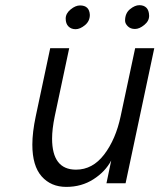

<svg xmlns="http://www.w3.org/2000/svg" viewBox="-20 -711 619 745"><path d="M182.1 -173.3Q182.1 -52.7 274.9 -52.7Q339.4 -52.7 384.3 -111.6Q429.2 -170.4 448.2 -260.3L504.4 -523.9H578.6L467.3 0H393.1L411.6 -88.4Q388.7 -44.9 342.5 -15.4Q296.4 14.2 237.1 14.2Q177.7 14.2 141.6 -26.6Q105.5 -67.4 105.5 -149.9Q105.5 -197.3 118.7 -259.8L174.8 -523.9H248.5L192.4 -259.8Q182.1 -210 182.1 -173.3ZM290.5 -689.9Q326.7 -689.9 328.6 -653.3Q328.6 -628.9 309.6 -613.3Q290.5 -597.7 273.4 -597.7Q256.3 -597.7 245.6 -608.4Q234.9 -619.1 234.9 -638.9Q234.9 -658.7 253.9 -674.3Q272.9 -689.9 290.5 -689.9ZM465.3 -630.9Q465.3 -659.7 484.4 -675.3Q503.4 -690.9 520.8 -690.9Q538.1 -690.9 548.1 -680.9Q558.1 -670.9 558.6 -650.4Q559.1 -629.9 540 -614.3Q521 -598.6 503.7 -598.6Q486.3 -598.6 475.8 -609.1Q465.3 -619.6 465.3 -630.9Z"/></svg>

Font: Tuffy
Style: Italic
Weight: 400
Italic angle: -12°
Designer: Thatcher Ulrich, Karoly Barta and Michael Everson
Version: Version 001.271